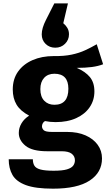

<svg xmlns="http://www.w3.org/2000/svg" viewBox="-20 -895 655 1142"><path d="M555.4 -631.8 593.3 -512.8Q564.6 -501.5 526.2 -496.4Q487.7 -491.3 436.4 -491.3Q487.7 -469.2 514.6 -436.7Q541.5 -404.1 541.5 -351.3Q541.5 -298.5 513.3 -257.2Q485.1 -215.9 433.3 -192.3Q381.5 -168.7 310.8 -168.7Q276.9 -168.7 247.7 -174.9Q239 -170.3 234.4 -161.5Q229.7 -152.8 229.7 -143.6Q229.7 -130.8 240.3 -120.5Q250.8 -110.3 289.7 -110.3H379Q442.6 -110.3 489 -89.7Q535.4 -69.2 561 -33.8Q586.7 1.5 586.7 47.2Q586.7 130.8 513.3 179Q440 227.2 295.4 227.2Q190.8 227.2 133.6 205.9Q76.4 184.6 54.1 145.4Q31.8 106.2 31.8 52.3H175.4Q175.4 75.9 184.9 91Q194.4 106.2 221.3 113.3Q248.2 120.5 299.5 120.5Q351.3 120.5 378.5 112.3Q405.6 104.1 415.6 90Q425.6 75.9 425.6 58.5Q425.6 34.4 406.7 19.5Q387.7 4.6 346.7 4.6H260Q171.8 4.6 131.8 -27.9Q91.8 -60.5 91.8 -104.1Q91.8 -134.4 107.9 -161.5Q124.1 -188.7 153.3 -207.2Q101 -234.9 78.5 -272.6Q55.9 -310.3 55.9 -363.1Q55.9 -424.6 87.2 -469Q118.5 -513.3 173.6 -537.4Q228.7 -561.5 299.5 -561.5Q360.5 -560.5 405.6 -570Q450.8 -579.5 486.7 -596.2Q522.6 -612.8 555.4 -631.8ZM303.6 -456.4Q265.1 -456.4 242.6 -432.1Q220 -407.7 220 -365.1Q220 -320 243.1 -295.9Q266.2 -271.8 303.6 -271.8Q386.7 -271.8 386.7 -367.2Q386.7 -456.4 303.6 -456.4ZM308.7 -611.3Q274.4 -611.3 251.3 -633.8Q228.2 -656.4 228.2 -690.8Q228.2 -709.2 234.6 -730.8Q241 -752.3 252.8 -775.4L303.1 -874.9H384.1L356.4 -756.9Q370.8 -745.1 380.5 -729Q390.3 -712.8 390.3 -690.8Q390.3 -657.9 366.9 -634.6Q343.6 -611.3 308.7 -611.3Z"/></svg>

Font: Fira Code
Style: Bold
Weight: 700
Monospace: yes
Designer: Carrois Corporate, Edenspiekermann AG, Nikita Prokopov
Foundry: Carrois Corporate, Edenspiekermann AG, Nikita Prokopov
Version: Version 6.000; ttfautohint (v1.8.2) -l 8 -r 50 -G 200 -x 14 